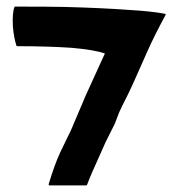

<svg xmlns="http://www.w3.org/2000/svg" viewBox="-20 -560 541 582"><path d="M481 -518Q483 -516 482 -515Q446 -448 428 -407Q376 -289 366 -270Q348 -235 341 -219Q331 -192 328 -185Q324 -177 313.5 -156Q303 -135 300 -129L284 -93Q255 -30 244 0L242 2H129V1H128V0H127Q145 -60 162 -97Q164 -101 177 -128L195 -165L240 -271L298 -398Q266 -409 198 -415Q125 -420 32 -420Q30 -420 30 -421Q22 -445 19 -480Q17 -522 24 -539Q24 -540 25 -540Q129 -540 175 -539Q289 -536 370 -530Q440 -526 481 -518Z"/></svg>

Font: Tovari Sans
Style: Bold
Weight: 700
Designer: Verneri Kontto, Denis Ignatov
Foundry: Verneri Kontto
Version: Version 1.10 May 7, 2019